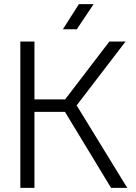

<svg xmlns="http://www.w3.org/2000/svg" viewBox="-20 -905 656 925"><path d="M515 0 273 -399 507 -705H585L333 -376L339 -414L593 0ZM78 0V-705H146V0ZM120 -366V-426H323V-366ZM360 -885H431L350 -764H283Z"/></svg>

Font: TikTok Sans 24pt Light
Style: Regular
Weight: 300
Version: Version 4.000